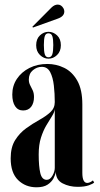

<svg xmlns="http://www.w3.org/2000/svg" viewBox="-20 -805 436 836"><path d="M139 10.5Q91 10.5 58.8 -21Q26.5 -52.5 26.5 -115.5Q26.5 -164 46 -195Q65.5 -226 94 -246.5Q122.5 -267 151 -282.8Q179.5 -298.5 199 -316.2Q218.5 -334 218.5 -360.5Q218.5 -397 214.5 -432.5Q210.5 -468 198.5 -491Q186.5 -514 162 -514Q141 -514 123.2 -499.2Q105.5 -484.5 105.5 -458.5Q105.5 -445 111.2 -434.2Q117 -423.5 122.5 -411.5Q128 -399.5 128 -382.5Q128 -356.5 115.8 -340.2Q103.5 -324 80.5 -324Q58 -324 45.8 -342.5Q33.5 -361 33.5 -393.5Q33.5 -431.5 53.5 -461.5Q73.5 -491.5 108 -509Q142.5 -526.5 186.5 -526.5Q225 -526.5 259.8 -509.5Q294.5 -492.5 316.5 -453.8Q338.5 -415 338.5 -350V-52.5Q338.5 -8.5 360 -8.5Q366.5 -8.5 373.8 -12.2Q381 -16 384.5 -19.5L390 -10.5Q385.5 -5 367 1.8Q348.5 8.5 318 8.5Q282 8.5 252.8 -6.5Q223.5 -21.5 223 -57Q221 -44 212.8 -28.2Q204.5 -12.5 187 -1Q169.5 10.5 139 10.5ZM183.5 -22Q198 -22 208.2 -39.8Q218.5 -57.5 218.5 -74V-330Q217 -316 206.2 -299Q195.5 -282 182 -259.5Q168.5 -237 158.5 -206Q148.5 -175 148.5 -132.5Q148.5 -80.5 155.5 -51.2Q162.5 -22 183.5 -22ZM191 -549.5Q170.5 -549.5 154 -565.5Q137.5 -581.5 137.5 -608Q137.5 -635.5 154 -651Q170.5 -666.5 191 -666.5Q212 -666.5 228.5 -651Q245 -635.5 245 -608Q245 -581.5 228.5 -565.5Q212 -549.5 191 -549.5ZM191 -555.5Q203.5 -555.5 207.8 -568.5Q212 -581.5 212 -609Q212 -635 207.8 -647.5Q203.5 -660 191 -660Q179 -660 175 -647.5Q171 -635 171 -609Q171 -581.5 175 -568.5Q179 -555.5 191 -555.5ZM123.5 -685 121 -688.5 204.5 -772.5Q217.5 -785 231.5 -785Q247 -785 256.5 -768.5Q260 -762 260 -755Q260 -734 232 -724Z"/></svg>

Font: Imbue 100pt
Style: Bold
Weight: 700
Designer: Tyler Finck
Foundry: Etcetera Type Company
Version: Version 1.102; ttfautohint (v1.8.3)